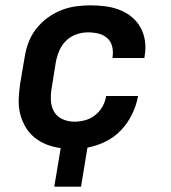

<svg xmlns="http://www.w3.org/2000/svg" viewBox="-20 -548 640 718"><path d="M183 150 207 6Q179 2 154.5 -7.5Q130 -17 109.5 -33.5Q89 -50 75.5 -73Q62 -96 55.5 -122Q49 -148 50 -176.5Q51 -205 55 -233L72 -333Q76 -360 86 -387.5Q96 -415 114 -438.5Q132 -462 156 -480Q180 -498 207 -509Q234 -520 262 -524Q290 -528 317 -528Q346 -528 373.5 -524.5Q401 -521 426 -511.5Q451 -502 471.5 -485.5Q492 -469 505 -446Q518 -423 522 -395.5Q526 -368 521 -340L520 -331H401V-335Q404 -355 399.5 -374Q395 -393 381 -405.5Q367 -418 348 -422.5Q329 -427 309 -427Q287 -427 265.5 -419.5Q244 -412 227.5 -396Q211 -380 202 -359Q193 -338 189 -317L173 -217Q169 -193 170.5 -170Q172 -147 183 -129Q194 -111 214.5 -102Q235 -93 259 -93Q278 -93 298.5 -98.5Q319 -104 336 -117.5Q353 -131 363.5 -150Q374 -169 377 -189H496V-188Q490 -154 474 -121Q458 -88 433 -61.5Q408 -35 374.5 -18.5Q341 -2 307 4L283 150Z"/></svg>

Font: Iosevka Extended Oblique
Style: Bold
Weight: 700
Width: 7
Italic angle: -9°
Monospace: yes
Designer: Belleve Invis
Foundry: Belleve Invis
Version: Version 32.5.0; ttfautohint (v1.8.4)